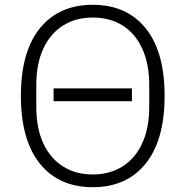

<svg xmlns="http://www.w3.org/2000/svg" viewBox="-20 -766 772 799"><path d="M67 -367Q67 -551 146 -648.5Q225 -746 366 -746Q507 -746 586 -648.5Q665 -551 665 -367Q665 -183 586 -85Q507 13 366 13Q225 13 146 -85Q67 -183 67 -367ZM601 -321V-413Q601 -500 572 -563.5Q543 -627 490 -660Q437 -693 366 -693Q295 -693 242 -659.5Q189 -626 160 -563Q131 -500 131 -413V-321Q131 -233 160 -170Q189 -107 242 -73.5Q295 -40 366 -40Q437 -40 490 -73.5Q543 -107 572 -170Q601 -233 601 -321ZM529 -345H203V-398H529Z"/></svg>

Font: IBM Plex Sans JP Light
Style: Regular
Weight: 300
Designer: Mike Abbink; Paul van der Laan; Pieter van Rosmalen; Wujin Sim; Yejin Wi; Jinhee Kim; Boomi Park; Yona Kim; Kichan Ma
Foundry: Sandoll Inc.
Version: Version 1.002